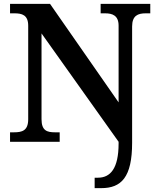

<svg xmlns="http://www.w3.org/2000/svg" viewBox="-20 -734 818 994"><path d="M470 240H504C608 240 664 184 664 5V-597C664 -653 694 -665 734 -665H758V-714H501V-665H524C562 -665 594 -654 594 -601V-204L239 -714H32V-665H55C93 -665 126 -657 126 -601V-117C126 -57 94 -49 52 -49H32V0H289V-49H265C224 -49 195 -57 195 -117V-561L594 0V9C594 139 551 186 487 186H470Z"/></svg>

Font: Noto Serif Georgian SemiBold
Style: Regular
Weight: 600
Designer: Monotype Design Team, Akaki Razmadze
Foundry: Google LLC
Version: Version 2.003